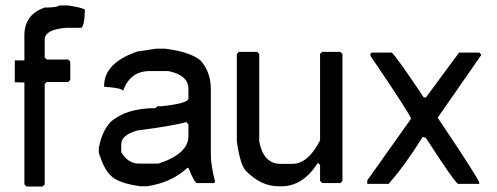

<svg xmlns="http://www.w3.org/2000/svg" viewBox="-20 -682 1820 703"><path d="M69.3 -379.9V-6.8L77.1 1H135.7L143.6 -6.8V-374L151.4 -381.8H230.5L237.3 -389.6V-456.1L230.5 -463.9H151.4L143.6 -471.7V-537.1Q143.6 -573.2 220.7 -580.1H275.4Q289.1 -580.1 291 -646.5Q281.2 -654.3 228.5 -662.1H197.3Q188.5 -654.3 143.6 -654.3Q69.3 -628.9 69.3 -552.7V-460.9H34.2V-380.9Z M552.7 -503.9H584Q675.8 -492.2 713.9 -460.9Q752.9 -418 752 -351.6V-114.3Q752 -77.1 767.6 -15.6L763.7 -11.7H701.2Q692.4 -11.7 669.9 -67.4H666Q607.4 -12.7 517.6 0H494.1Q410.2 -11.7 384.8 -40Q361.3 -61.5 341.8 -122.1V-140.6Q353.5 -202.1 384.8 -235.4Q442.4 -286.1 548.8 -286.1L556.6 -293H572.3Q669.9 -303.7 669.9 -321.3V-356.4Q669.9 -407.2 595.7 -421.9H529.3Q457 -421.9 431.6 -351.6H427.7Q421.9 -360.4 361.3 -364.3V-368.2Q361.3 -451.2 482.4 -493.2ZM423.8 -153.3V-125Q449.2 -82 490.2 -83H560.5Q669.9 -119.1 669.9 -183.6V-226.6L662.1 -235.4Q628.9 -223.6 482.4 -204.1Q423.8 -187.5 423.8 -153.3Z M855 -492.2H921.4L929.2 -484.4V-164.1Q944.8 -82 1007.3 -82H1050.3Q1107.9 -82 1151.9 -168V-484.4L1159.7 -492.2H1226.1L1233.9 -484.4V-19.5L1226.1 -11.7H1159.7L1151.9 -19.5V-78.1L1144 -85.9Q1089.4 0 1011.2 0H999.5Q934.1 0 878.4 -58.6Q858.9 -82 847.2 -164.1V-484.4Z M1414.6 -489.3Q1433.1 -472.7 1531.7 -325.2H1539.6L1660.6 -489.3H1734.9L1742.7 -481.4L1582.5 -251Q1734.9 -24.4 1734.9 -12.7V-8.8H1656.7Q1641.1 -19.5 1539.6 -176.8L1527.8 -180.7Q1460.4 -73.2 1402.8 -8.8H1324.7V-21.5L1484.9 -247.1Q1484.9 -258.8 1336.4 -477.5V-485.4L1340.3 -489.3Z"/></svg>

Font: Dehalvi Khush Khat
Style: Regular
Weight: 400
Version: Version 002.500